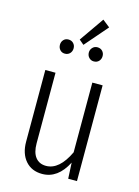

<svg xmlns="http://www.w3.org/2000/svg" viewBox="-129 -930 734 1013"><g transform="rotate(15 238.0 -424.0)"><path d="M306.2 -858.9 346.2 -827.1 238.8 -703.1 212.9 -725.1ZM155.8 -710Q172.9 -710 183.3 -699Q193.8 -688 193.8 -671.9Q193.8 -655.3 183.3 -644Q172.9 -632.8 155.8 -632.8Q139.6 -632.8 129.4 -644Q119.1 -655.3 119.1 -671.9Q119.1 -688 129.4 -699Q139.6 -710 155.8 -710ZM314 -710Q331.1 -710 341.6 -699Q352.1 -688 352.1 -671.9Q352.1 -655.3 341.6 -644Q331.1 -632.8 314 -632.8Q298.3 -632.8 287.6 -644Q276.9 -655.3 276.9 -671.9Q276.9 -687.5 287.6 -698.7Q298.3 -710 314 -710ZM392.1 -522.9V0H344.2L339.8 -86.9Q289.6 11.2 204.1 11.2Q146.5 11.2 112.8 -27.6Q79.1 -66.4 79.1 -131.8V-522.9H134.8V-137.2Q134.8 -87.4 155.3 -61.3Q175.8 -35.2 212.9 -35.2Q285.6 -35.2 335.9 -142.1V-522.9Z"/></g></svg>

Font: Fira Sans Compressed Light
Style: Regular
Weight: 300
Width: 1
Designer: Carrois Corporate & Edenspiekermann AG
Foundry: Carrois Corporate GbR & Edenspiekermann AG
Version: Version 4.203;PS 004.203;hotconv 1.0.88;makeotf.lib2.5.64775